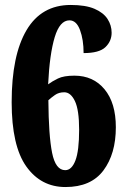

<svg xmlns="http://www.w3.org/2000/svg" viewBox="-20 -744 506 774"><path d="M244 10Q145 10 86 -73Q27 -156 27 -332Q27 -521 87 -622.5Q147 -724 265 -724Q325 -724 361 -708.5Q397 -693 413.5 -667.5Q430 -642 430 -612Q430 -578 405 -554Q380 -530 317 -530Q317 -584 302.5 -623Q288 -662 260 -662Q221 -662 200.5 -594Q180 -526 174 -404Q190 -416 213.5 -427.5Q237 -439 280 -439Q356 -439 401.5 -384Q447 -329 447 -231Q447 -124 397 -57Q347 10 244 10ZM243 -58Q269 -58 284 -97Q299 -136 299 -221Q299 -301 282 -336.5Q265 -372 239 -372Q217 -372 201.5 -361Q186 -350 175 -340Q176 -198 190 -128Q204 -58 243 -58Z"/></svg>

Font: Noto Serif Armenian ExtraCondensed Black
Style: Regular
Weight: 900
Width: 2
Designer: Monotype Design Team
Foundry: Monotype Imaging Inc.
Version: Version 2.008; ttfautohint (v1.8.4.7-5d5b)